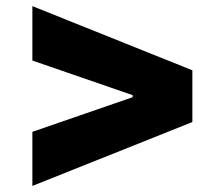

<svg xmlns="http://www.w3.org/2000/svg" viewBox="-20 -613 733 634"><path d="M615.2 -210 86.9 1V-177.7L418 -292V-298.8L86.9 -413.1V-592.8L615.2 -380.9Z"/></svg>

Font: Inter Black
Style: Regular
Weight: 900
Designer: Rasmus Andersson
Foundry: rsms
Version: Version 4.000;git-a52131595